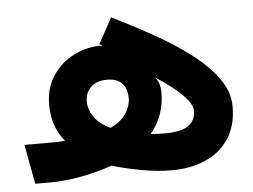

<svg xmlns="http://www.w3.org/2000/svg" viewBox="-43 -562 811 615"><g transform="rotate(-5 363.0 -255.0)"><path d="M22.9 -127H88.4Q107.9 -127 123 -127.2Q138.2 -127.4 153.3 -128.9Q112.8 -177.7 112.8 -247.1Q112.8 -298.3 135.7 -335.9Q158.7 -373.5 196.5 -395.8Q234.4 -418 279.3 -421.9Q291 -422.4 301.3 -421.4L290 -427.7L335 -509.8Q399.9 -478 464.1 -442.4Q528.3 -406.7 581.3 -366.7Q634.3 -326.7 666 -283Q697.8 -239.3 697.8 -191.9Q697.8 -130.4 670.4 -88.6Q643.1 -46.9 595.2 -25.9Q547.4 -4.9 486.8 -4.9Q438.5 -4.9 384.3 -15.1Q330.1 -25.4 294.9 -36.6Q252.9 -21.5 199 -10.7Q145 0 94.2 0H46.4ZM302.7 -157.7Q335.9 -172.9 352.1 -196.8Q368.2 -220.7 368.7 -245.6Q368.7 -312 303.7 -312Q270.5 -312 252.2 -293.9Q233.9 -275.9 233.9 -248Q233.9 -222.2 251 -197.5Q268.1 -172.9 302.7 -157.7ZM458.5 -305.7Q467.8 -293.9 471.2 -282.2Q474.6 -270.5 474.6 -255.4Q474.6 -182.1 428.7 -126.5Q439.9 -125.5 451.9 -125Q463.9 -124.5 473.1 -124.5Q525.9 -124.5 549.6 -140.6Q573.2 -156.7 573.2 -190.4Q573.2 -209.5 544.7 -239Q516.1 -268.6 458.5 -305.7Z"/></g></svg>

Font: Vazir FD-WOL
Style: Bold-FD-WOL
Weight: 700
Designer: Saber Rastikerdar
Foundry: Saber Rastikerdar
Version: Version 30.1.0